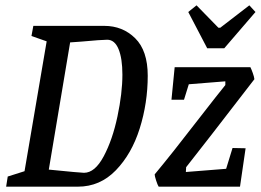

<svg xmlns="http://www.w3.org/2000/svg" viewBox="-20 -700 980 720"><path d="M534 -416Q534 -314 504 -218.5Q474 -123 414.5 -61.5Q355 0 272 0H3L9 -38L72 -58L155 -545L98 -565L105 -603H371Q440 -603 487 -556.5Q534 -510 534 -416ZM439 -420Q439 -481 424.5 -516Q410 -551 382 -551Q362 -551 285 -544L243 -541L163 -64Q283 -52 295 -52Q336 -52 369 -114Q402 -176 420.5 -263.5Q439 -351 439 -420ZM852 -145 901 -144 880 0H575Q571 -6 565.5 -23Q560 -40 560 -46Q628 -128 711 -236Q805 -357 825 -381V-395L688 -384L670 -326H623L635 -448H919Q923 -440 928 -426Q933 -412 934 -403L866 -315Q777 -199 678 -73L677 -55L828 -67ZM686 -655 717 -680 799 -596H806L915 -680L938 -655L821 -519H757Z"/></svg>

Font: Grenze
Style: Italic
Weight: 400
Italic angle: -10°
Designer: Renata Polastri
Foundry: Omnibus-Type
Version: Version 1.002; ttfautohint (v1.8)